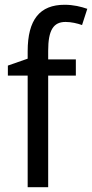

<svg xmlns="http://www.w3.org/2000/svg" viewBox="-20 -785 386 805"><path d="M298 -468V-536H182V-572C182 -659 204 -693 255 -693C279 -693 304 -687 324 -680L346 -748C320 -757 288 -765 251 -765C147 -765 96 -703 96 -570V-539L13 -510V-468H96V0H182V-468Z"/></svg>

Font: Noto Sans Lao Looped SemiCondensed
Style: Regular
Weight: 400
Width: 4
Designer: Mark Frömberg, Ben Mitchell
Foundry: The Fontpad Ltd
Version: Version 1.003